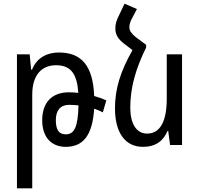

<svg xmlns="http://www.w3.org/2000/svg" viewBox="-20 -787 1079 1042"><path d="M72 235H155V-274C155 -377 204 -433 284 -433C364 -433 398 -387 405 -283C388 -285 371 -286 354 -286C263 -286 209 -232 209 -134C209 -45 257 10 337 10C430 10 482 -51 491 -197C508 -191 524 -185 538 -177L557 -242C538 -251 515 -259 491 -266C485 -431 421 -502 301 -502C226 -502 176 -466 154 -409H149L141 -492H72ZM283 -135C283 -188 308 -218 355 -218C371 -218 388 -217 406 -215C403 -101 385 -58 337 -58C300 -58 283 -82 283 -135Z M773 -544 716 -586C692 -606 682 -621 682 -640C682 -655 688 -673 699 -692L723 -738L656 -767L624 -700C612 -677 606 -655 606 -633C606 -600 620 -576 652 -551L699 -515C634 -400 604 -306 604 -199C604 -70 657 10 756 10C825 10 867 -23 889 -76H893L903 0H968V-492H885V-252C885 -124 847 -62 778 -62C719 -62 687 -118 687 -203C687 -315 718 -417 773 -529Z"/></svg>

Font: Noto Sans Armenian Condensed
Style: Regular
Weight: 400
Width: 3
Designer: Monotype Design Team
Foundry: Monotype Imaging Inc.
Version: Version 2.008